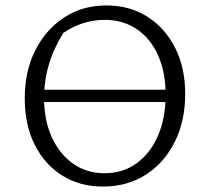

<svg xmlns="http://www.w3.org/2000/svg" viewBox="-20 -678 771 706"><path d="M108 -303V-348H622V-303ZM358 8Q274 8 209 -32.5Q144 -73 107.5 -146Q71 -219 71 -316Q71 -416 109.5 -492.5Q148 -569 215.5 -613.5Q283 -658 371 -658Q457 -658 522 -616.5Q587 -575 624 -502Q661 -429 661 -333Q661 -233 622.5 -156Q584 -79 516 -35.5Q448 8 358 8ZM365 -41Q431 -41 481.5 -77Q532 -113 560.5 -178Q589 -243 589 -329Q589 -412 561.5 -474Q534 -536 483.5 -570.5Q433 -605 365 -605Q324 -605 285 -592.5Q246 -580 213 -557Q142 -444 142 -318Q142 -236 170.5 -173.5Q199 -111 249 -76Q299 -41 365 -41Z"/></svg>

Font: Piazzolla 24pt Light
Style: Regular
Weight: 300
Designer: Juan Pablo del Peral
Foundry: Huerta Tipografica
Version: Version 2.005